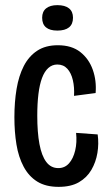

<svg xmlns="http://www.w3.org/2000/svg" viewBox="-20 -716 421 747"><path d="M208 11Q158 11 125 -9.5Q92 -30 72 -67.5Q52 -105 44 -154Q36 -203 36 -260Q36 -319 44.5 -370Q53 -421 72.5 -459Q92 -497 124.5 -518.5Q157 -540 205 -540Q259 -540 292.5 -513.5Q326 -487 341 -444.5Q356 -402 352 -354L268 -343Q270 -376 263.5 -404Q257 -432 242 -448.5Q227 -465 203 -465Q183 -465 168 -451.5Q153 -438 143.5 -412.5Q134 -387 129.5 -350Q125 -313 125 -266Q125 -201 133.5 -155.5Q142 -110 160 -86Q178 -62 207 -62Q232 -62 248.5 -80.5Q265 -99 272.5 -130.5Q280 -162 276 -199L360 -193Q365 -157 359 -121Q353 -85 335.5 -55Q318 -25 287 -7Q256 11 208 11ZM203 -597Q174 -597 159 -609.5Q144 -622 144 -647Q144 -671 159.5 -683.5Q175 -696 203 -696Q233 -696 248.5 -683.5Q264 -671 264 -647Q264 -622 248.5 -609.5Q233 -597 203 -597Z"/></svg>

Font: Bricolage Grotesque 36pt Condensed
Style: Regular
Weight: 400
Width: 3
Designer: Mathieu Triay
Foundry: Atelier Triay
Version: Version 1.001;gftools[0.9.33.dev8+g029e19f]